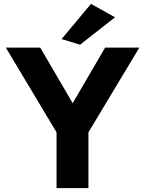

<svg xmlns="http://www.w3.org/2000/svg" viewBox="-20 -958 748 988"><path d="M297 -757 392 -728 572 -869 448 -938ZM697 -713H521L354 -427L187 -713H10L271 -277V10H435V-277Z"/></svg>

Font: Bluebird
Style: SfBd
Weight: 700
Designer: Jasper
Foundry: Cannot Into Space Fonts
Version: Version 0.98